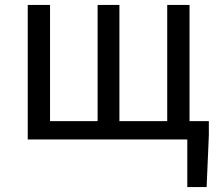

<svg xmlns="http://www.w3.org/2000/svg" viewBox="-20 -563 885 775"><path d="M745 -74H823V-17L814 192H736V0H92V-543H182V-74H374V-543H462V-74H655V-543H745Z"/></svg>

Font: Noto Sans CJK KR Regular (TTF)
Style: Regular
Weight: 400
Designer: Ryoko NISHIZUKA 西塚涼子 (kana & ideographs); Paul D. Hunt (Latin, Greek & Cyrillic); Wenlong ZHANG 张文龙 (bopomofo); Sandoll 
Foundry: Adobe Systems Incorporated
Version: Version 1.004;PS 1.004;hotconv 1.0.82;makeotf.lib2.5.63406